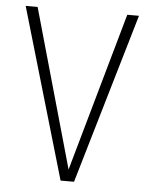

<svg xmlns="http://www.w3.org/2000/svg" viewBox="-51 -726 597 768"><g transform="rotate(5 248.0 -342.0)"><path d="M476 -684 275 0H221L21 -684H69L249 -47L429 -684Z"/></g></svg>

Font: Fira Sans Condensed ExtraLight
Style: Regular
Weight: 275
Width: 3
Designer: Carrois Corporate & Edenspiekermann AG
Foundry: Carrois Corporate GbR & Edenspiekermann AG
Version: Version 4.203